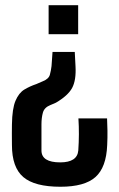

<svg xmlns="http://www.w3.org/2000/svg" viewBox="-20 -543 464 746"><path d="M283.7 -410.2H168.9V-522.9H283.7ZM214.8 182.6Q114.7 182.6 70.6 145Q26.4 107.4 26.4 20.5Q26.4 -6.8 26.1 -23.9Q25.9 -41 26.4 -59.6Q27.3 -121.1 40.3 -151.6Q53.2 -182.1 74.7 -195.1Q96.2 -208 121.1 -216.3L146 -227.1Q169.4 -236.3 173.8 -252.7Q178.2 -269 180.2 -286.1L184.1 -341.3H270.5L273.4 -285.6Q276.4 -231.4 260.3 -201.4Q244.1 -171.4 197.3 -144L175.8 -134.8Q152.3 -125.5 146.7 -105.5Q141.1 -85.4 141.1 -59.6V41.5Q141.1 87.9 213.9 87.9Q280.3 87.9 284.2 41.5Q288.6 -22 284.7 -83H396Q397 -61.5 397.5 -35.2Q397.9 -8.8 396.5 20.5Q393.1 107.4 350.8 145Q308.6 182.6 214.8 182.6Z"/></svg>

Font: Agdasima
Style: Bold
Weight: 700
Width: 3
Designer: The DocRepair Project, Patric King
Foundry: Google
Version: Version 2.002